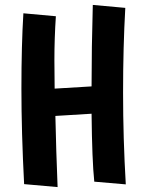

<svg xmlns="http://www.w3.org/2000/svg" viewBox="-20 -746 579 780"><path d="M201 -501 202 -386 352 -395Q352 -551 357 -726L489 -714Q480 -555 480 -369.5Q480 -184 491 3L363 -8Q354 -94 352 -284L205 -275Q208 -133 214 14L78 2Q67 -209 67 -386Q67 -563 75 -692L207 -680Q201 -591 201 -501Z"/></svg>

Font: Boogaloo
Style: Regular
Weight: 400
Designer: John Vargas Beltran
Foundry: John Vargas Beltran
Version: Version 1.002